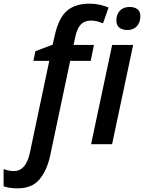

<svg xmlns="http://www.w3.org/2000/svg" viewBox="-130 -785 784 1045"><path d="M-36.1 240.2Q-57.1 240.2 -76.9 237.1Q-96.7 233.9 -110.4 229V135.3Q-95.7 140.6 -82.5 143.3Q-69.3 146 -54.2 146Q10.7 146 32.2 48.3L138.2 -453.6H51.8L62.5 -506.3L156.7 -542L167 -588.4Q189 -687.5 234.4 -726.3Q279.8 -765.1 357.4 -765.1Q386.7 -765.1 413.8 -759Q440.9 -752.9 460.9 -744.1L430.7 -658.2Q416 -664.1 399.9 -668.5Q383.8 -672.9 364.7 -672.9Q330.1 -672.9 309.6 -651.4Q289.1 -629.9 279.3 -582.5L270.5 -540.5H381.3L363.8 -453.6H252L142.6 64Q125.5 142.1 85 191.2Q44.4 240.2 -36.1 240.2ZM563 -621.6Q537.6 -621.6 520.5 -634Q503.4 -646.5 503.4 -673.3Q503.4 -706.5 522.5 -726.8Q541.5 -747.1 576.2 -747.1Q601.6 -747.1 617.7 -735.1Q633.8 -723.1 633.8 -696.8Q633.8 -662.6 614.7 -642.1Q595.7 -621.6 563 -621.6ZM365.7 0 480.5 -540.5H594.7L480 0Z"/></svg>

Font: Open Sans SemiBold
Style: Italic
Weight: 600
Italic angle: -12°
Designer: Monotype Design Team
Foundry: Monotype Imaging Inc.
Version: Version 3.003; ttfautohint (v1.8.4)